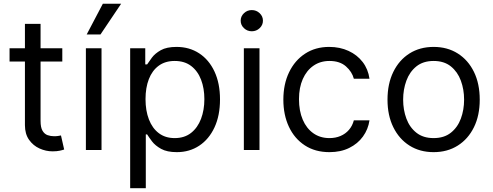

<svg xmlns="http://www.w3.org/2000/svg" viewBox="-20 -804 2642 1029"><path d="M313.9 -545.5V-474.4H31.2V-545.5ZM113.6 -676.1H197.4V-156.2Q197.4 -120.7 207.9 -103.2Q218.4 -85.6 234.9 -79.7Q251.4 -73.9 269.9 -73.9Q283.7 -73.9 292.6 -75.5Q301.5 -77.1 306.8 -78.1L323.9 -2.8Q315.3 0.4 300.1 3.7Q284.8 7.1 261.4 7.1Q225.9 7.1 191.9 -8.2Q158 -23.4 135.8 -54.7Q113.6 -85.9 113.6 -133.5Z M440.3 0V-545.5H524.1V0ZM444.6 -619.3 531.2 -784.1H629.3L518.5 -619.3Z M677.6 204.5V-545.5H758.5V-458.8H768.5Q777.7 -473 794.2 -495.2Q810.7 -517.4 841.8 -535Q872.9 -552.6 926.1 -552.6Q995 -552.6 1047.6 -518.1Q1100.1 -483.7 1129.6 -420.5Q1159.1 -357.2 1159.1 -271.3Q1159.1 -184.7 1129.6 -121.3Q1100.1 -57.9 1047.9 -23.3Q995.7 11.4 927.6 11.4Q875 11.4 843.4 -6.2Q811.8 -23.8 794.7 -46.3Q777.7 -68.9 768.5 -83.8H761.4V204.5ZM759.9 -272.7Q759.9 -210.9 778.1 -163.9Q796.2 -116.8 831 -90.4Q865.8 -63.9 916.2 -63.9Q968.8 -63.9 1004.1 -91.8Q1039.4 -119.7 1057.4 -167.1Q1075.3 -214.5 1075.3 -272.7Q1075.3 -330.3 1057.7 -376.6Q1040.1 -422.9 1004.8 -450.1Q969.5 -477.3 916.2 -477.3Q865.1 -477.3 830.3 -451.5Q795.5 -425.8 777.7 -379.8Q759.9 -333.8 759.9 -272.7Z M1286.9 0V-545.5H1370.7V0ZM1329.5 -636.4Q1305 -636.4 1287.5 -653.1Q1269.9 -669.7 1269.9 -693.2Q1269.9 -716.6 1287.5 -733.3Q1305 -750 1329.5 -750Q1354 -750 1371.6 -733.3Q1389.2 -716.6 1389.2 -693.2Q1389.2 -669.7 1371.6 -653.1Q1354 -636.4 1329.5 -636.4Z M1745.7 11.4Q1669 11.4 1613.6 -24.9Q1558.2 -61.1 1528.4 -124.6Q1498.6 -188.2 1498.6 -269.9Q1498.6 -353 1529.3 -416.7Q1560 -480.5 1615.2 -516.5Q1670.5 -552.6 1744.3 -552.6Q1801.8 -552.6 1848 -531.2Q1894.2 -509.9 1923.7 -471.6Q1953.1 -433.2 1960.2 -382.1H1876.4Q1866.8 -419.4 1834 -448.3Q1801.1 -477.3 1745.7 -477.3Q1696.7 -477.3 1660 -451.9Q1623.2 -426.5 1602.8 -380.5Q1582.4 -334.5 1582.4 -272.7Q1582.4 -209.5 1602.5 -162.6Q1622.5 -115.8 1659.3 -89.8Q1696 -63.9 1745.7 -63.9Q1778.4 -63.9 1805 -75.3Q1831.7 -86.6 1850.1 -108Q1868.6 -129.3 1876.4 -159.1H1960.2Q1953.1 -110.8 1925.2 -72.3Q1897.4 -33.7 1851.7 -11.2Q1806.1 11.4 1745.7 11.4Z M2304 11.4Q2230.1 11.4 2174.5 -23.8Q2119 -58.9 2087.9 -122.2Q2056.8 -185.4 2056.8 -269.9Q2056.8 -355.1 2087.9 -418.7Q2119 -482.2 2174.5 -517.4Q2230.1 -552.6 2304 -552.6Q2377.8 -552.6 2433.4 -517.4Q2489 -482.2 2520.1 -418.7Q2551.1 -355.1 2551.1 -269.9Q2551.1 -185.4 2520.1 -122.2Q2489 -58.9 2433.4 -23.8Q2377.8 11.4 2304 11.4ZM2304 -63.9Q2360.1 -63.9 2396.3 -92.7Q2432.5 -121.4 2449.9 -168.3Q2467.3 -215.2 2467.3 -269.9Q2467.3 -324.6 2449.9 -371.8Q2432.5 -419 2396.3 -448.2Q2360.1 -477.3 2304 -477.3Q2247.9 -477.3 2211.6 -448.2Q2175.4 -419 2158 -371.8Q2140.6 -324.6 2140.6 -269.9Q2140.6 -215.2 2158 -168.3Q2175.4 -121.4 2211.6 -92.7Q2247.9 -63.9 2304 -63.9Z"/></svg>

Font: InterMG
Style: Regular
Weight: 400
Designer: Rasmus Andersson
Foundry: rsms
Version: Version 3.019;December 26, 2023;FontCreator 15.0.0.2955 64-b